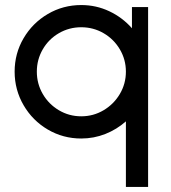

<svg xmlns="http://www.w3.org/2000/svg" viewBox="-20 -541 677 761"><path d="M38 -257Q38 -329 73.5 -389.5Q109 -450 169.5 -485.5Q230 -521 302 -521Q361 -521 413 -496.5Q465 -472 503 -429V-513H567V200H479V-60Q443 -28 397.5 -10Q352 8 302 8Q230 8 169.5 -27.5Q109 -63 73.5 -124Q38 -185 38 -257ZM479 -257Q479 -305 455 -345.5Q431 -386 390.5 -409.5Q350 -433 302 -433Q254 -433 213.5 -409.5Q173 -386 149.5 -345.5Q126 -305 126 -257Q126 -209 149.5 -168.5Q173 -128 213.5 -104Q254 -80 302 -80Q350 -80 390.5 -104Q431 -128 455 -168.5Q479 -209 479 -257Z"/></svg>

Font: Lineal
Style: Regular
Weight: 400
Designer: Created by Frank Adebiaye with contributions from Anton Moglia & Ariel Martín Pérez
Created by Frank ADEBIAYE with FontF
Foundry: Velvetyne Type Foundry
Version: Version 2.000